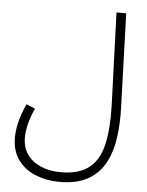

<svg xmlns="http://www.w3.org/2000/svg" viewBox="-62 -763 800 1044"><g transform="rotate(5 338.5 -241.5)"><path d="M40 11Q40 -25 50 -69Q60 -113 87 -174L135 -154Q94 -63 94 6Q94 61 121 99Q148 137 195.5 157.5Q243 178 304 178Q403 178 458 135Q513 92 533 6Q553 -80 549 -208L531 -714H584L601 -198Q604 -114 593.5 -37Q583 40 551 100.5Q519 161 458.5 196Q398 231 302 231Q232 231 172 207Q112 183 76 134Q40 85 40 11Z"/></g></svg>

Font: Noto Sans Arabic UI Lt
Style: Regular
Weight: 300
Designer: Monotype Design Team, Nadine Chahine and Nizar Qandah
Foundry: Monotype Imaging Inc.
Version: Version 2.010; ttfautohint (v1.8.4.7-5d5b)